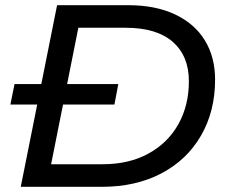

<svg xmlns="http://www.w3.org/2000/svg" viewBox="-20 -720 874 740"><path d="M200 -700H474Q579 -700 654.5 -664.5Q730 -629 769.5 -564.5Q809 -500 809 -413Q809 -291 754.5 -197Q700 -103 601.5 -51.5Q503 0 373 0H60ZM376 -87Q477 -87 552 -128Q627 -169 667.5 -241.5Q708 -314 708 -407Q708 -504 646 -558.5Q584 -613 464 -613H282L177 -87ZM36 -396H436L421 -317H20Z"/></svg>

Font: Idrija
Style: Italic
Weight: 500
Italic angle: -11.3°
Designer: Julieta Ulanovsky
Foundry: Julieta Ulanovsky
Version: Version 7.200